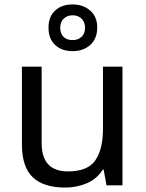

<svg xmlns="http://www.w3.org/2000/svg" viewBox="-20 -837 658 867"><path d="M533 -536V0H461L448 -71H444Q418 -29 372 -9.5Q326 10 274 10Q177 10 128 -36.5Q79 -83 79 -185V-536H168V-191Q168 -63 287 -63Q376 -63 410.5 -113Q445 -163 445 -257V-536ZM308 -606Q259 -606 229 -634Q199 -662 199 -712Q199 -762 229 -789.5Q259 -817 308 -817Q355 -817 387 -789.5Q419 -762 419 -713Q419 -662 387.5 -634Q356 -606 308 -606ZM308 -656Q333 -656 348.5 -671Q364 -686 364 -712Q364 -738 348 -753Q332 -768 308 -768Q284 -768 268 -753Q252 -738 252 -712Q252 -686 266.5 -671Q281 -656 308 -656Z"/></svg>

Font: Noto Sans Tai Le
Style: Regular
Weight: 400
Designer: Monotype Design Team
Foundry: Monotype Imaging Inc.
Version: Version 2.002; ttfautohint (v1.8.4.7-5d5b)